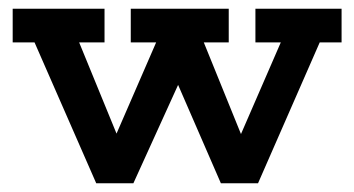

<svg xmlns="http://www.w3.org/2000/svg" viewBox="-20 -419 809 439"><path d="M200 0 59 -322H9V-399H219V-322H161L261 -78H231L337 -322H279V-399H503V-322H446L545 -78H516L622 -322H564V-399H761V-322H711L570 0H485L375 -253H400L285 0Z"/></svg>

Font: Rokkitt SemiBold
Style: Regular
Weight: 600
Designer: Vernon Adams
Foundry: Vernon Adams
Version: Version 3.103